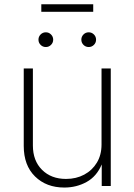

<svg xmlns="http://www.w3.org/2000/svg" viewBox="-20 -864 624 892"><path d="M278.8 7.3Q195.3 7.3 142.8 -44.2Q90.3 -95.7 90.3 -186V-545.9H132.8V-188Q132.8 -117.2 175.3 -75Q217.8 -32.7 286.6 -32.7Q334 -32.7 371.3 -52.7Q408.7 -72.8 430.2 -108.6Q451.7 -144.5 451.7 -192.4V-545.9H494.6V0H452.6V-100.1Q429.2 -44.4 382.3 -18.6Q335.4 7.3 278.8 7.3ZM413.1 -844.2V-809.1H171.9V-844.2ZM192.9 -645.5Q178.7 -645.5 168.7 -655.5Q158.7 -665.5 158.7 -679.7Q158.7 -693.8 168.7 -703.9Q178.7 -713.9 192.9 -713.9Q207 -713.9 217 -703.9Q227.1 -693.8 227.1 -679.7Q227.1 -665.5 217 -655.5Q207 -645.5 192.9 -645.5ZM392.1 -645.5Q377.9 -645.5 367.9 -655.5Q357.9 -665.5 357.9 -679.7Q357.9 -693.8 367.9 -703.9Q377.9 -713.9 392.1 -713.9Q406.2 -713.9 416.3 -703.9Q426.3 -693.8 426.3 -679.7Q426.3 -665.5 416.3 -655.5Q406.2 -645.5 392.1 -645.5Z"/></svg>

Font: Inter Extra Light
Style: Regular
Weight: 200
Designer: Rasmus Andersson
Foundry: rsms
Version: Version 4.000;git-3c8e0fc